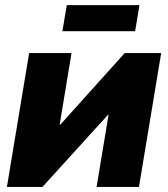

<svg xmlns="http://www.w3.org/2000/svg" viewBox="-20 -739 665 759"><path d="M529.3 0H361.8L409.2 -285.6H407.2L147.9 0H7.3L95.2 -529.3H262.7L215.8 -245.6H217.8L473.1 -529.3H617.2ZM531.2 -718.8 514.2 -615.7H226.6L244.1 -718.8Z"/></svg>

Font: Inter 24pt ExtraBold
Style: Italic
Weight: 800
Italic angle: -9.3988°
Designer: Rasmus Andersson
Foundry: rsms
Version: Version 4.001;git-66647c0bb